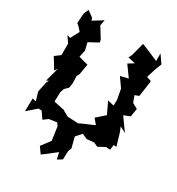

<svg xmlns="http://www.w3.org/2000/svg" viewBox="-221 -885 1142 1239"><g transform="rotate(30 350.0 -265.5)"><path d="M57 -711 52 -637 67 -625 94 -595 60 -531 36 -537 67 -493V-407L27 -377L76 -297L91 -319L63 -214L79 -224L69 -199L54 -129L73 -65L46 -72L44 25L111 -34L135 -33L169 16L203 -9L261 -17L275 4L289 104L239 170L272 216L367 143L378 192L412 171L414 108L424 83L404 5L440 -36L479 -19L533 -24L562 -10L613 -37L644 -35L649 -73L670 -71L644 -160L628 -200L673 -176L606 -270L652 -288L662 -349L622 -371L604 -419L634 -430L650 -541V-550L616 -561L639 -635L656 -677L615 -736V-679C573 -698 531 -716 487 -733L462 -637L449 -610L504 -598L462 -572L519 -493L461 -479L508 -412L522 -336L521 -293L474 -304L515 -218L454 -164L486 -126L522 -146L470 -119C440 -106 408 -94 380 -79L300 -83L248 -112L265 -106L178 -125L180 -196L190 -225L215 -249L221 -288L219 -340L230 -359L243 -437L173 -456L184 -508L171 -563L241 -601L236 -621L188 -699L196 -741L124 -696L117 -715L73 -747Z"/></g></svg>

Font: Asimov Aggro
Style: Medium
Weight: 500
Designer: Google
Version: Version 2.000980; 2014